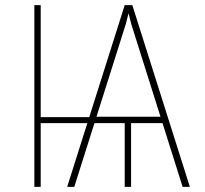

<svg xmlns="http://www.w3.org/2000/svg" viewBox="-20 -731 802 751"><path d="M339.8 -272.9V-249.5H121.1V-272.9ZM472.2 -637.2 270.5 0H242.7L467.8 -710.9H490.7ZM694.3 0 493.7 -636.2 474.6 -710.9H497.6L722.7 0ZM627.4 -274.4V-249.5H337.4V-274.4ZM492.7 -264.2V0H467.8V-264.2ZM139.2 -710.9V0H114.3V-710.9Z"/></svg>

Font: Roboto Condensed Thin
Style: Regular
Weight: 250
Width: 3
Designer: Christian Robertson
Foundry: Google
Version: Version 3.009; 2024